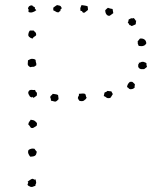

<svg xmlns="http://www.w3.org/2000/svg" viewBox="-20 -742 652 767"><path d="M192.4 -701.2Q193.4 -704.1 192.9 -707Q192.4 -710 193.4 -711.9Q202.1 -718.8 203.6 -719.2Q205.1 -719.7 208 -721.7Q220.7 -719.7 222.7 -716.8Q224.6 -713.9 226.6 -710Q225.6 -706.1 222.7 -704.6Q219.7 -703.1 221.7 -698.2Q217.8 -697.3 215.8 -694.3Q213.9 -691.4 207 -693.4Q199.2 -698.2 197.3 -698.7Q195.3 -699.2 192.4 -701.2ZM305.7 -721.7Q313.5 -720.7 319.3 -719.7Q325.2 -718.8 330.1 -716.8Q331.1 -706.1 331.5 -704.6Q332 -703.1 330.1 -701.2Q322.3 -695.3 320.8 -693.8Q319.3 -692.4 317.4 -691.4Q310.5 -690.4 309.1 -694.8Q307.6 -699.2 301.8 -698.2Q299.8 -708 301.8 -712.4Q303.7 -716.8 305.7 -721.7ZM429.7 -706.1Q430.7 -701.2 431.2 -697.8Q431.6 -694.3 432.6 -689.5Q423.8 -682.6 421.4 -681.2Q418.9 -679.7 417 -678.7Q409.2 -678.7 404.8 -685.1Q400.4 -691.4 400.4 -701.2Q403.3 -704.1 405.8 -706.5Q408.2 -709 411.1 -710.9Q415 -709 419.9 -708Q424.8 -707 429.7 -706.1ZM125 -701.2Q107.4 -687.5 93.8 -694.3Q94.7 -706.1 93.3 -706.1Q91.8 -706.1 91.8 -708Q93.8 -720.7 108.4 -720.7Q110.4 -716.8 115.7 -714.8Q121.1 -712.9 119.1 -708ZM514.6 -669.9Q520.5 -663.1 521.5 -660.6Q522.5 -658.2 524.4 -659.2Q522.5 -654.3 522.9 -651.9Q523.4 -649.4 521.5 -644.5Q511.7 -640.6 508.3 -638.7Q504.9 -636.7 502.9 -640.6Q497.1 -640.6 495.6 -645Q494.1 -649.4 490.2 -651.4Q492.2 -653.3 492.7 -657.2Q493.2 -661.1 494.1 -664.1Q503.9 -669.9 506.8 -668.9Q509.8 -668 514.6 -669.9ZM114.3 -620.1Q120.1 -614.3 120.6 -613.3Q121.1 -612.3 123 -611.3Q123 -609.4 124 -607.4Q125 -605.5 124 -600.6Q121.1 -597.7 116.7 -595.2Q112.3 -592.8 110.4 -587.9Q101.6 -589.8 99.6 -592.8Q94.7 -594.7 92.8 -601.6Q93.8 -614.3 99.6 -620.1ZM534.2 -558.6Q529.3 -568.4 530.3 -571.3Q531.2 -574.2 529.3 -575.2Q531.2 -578.1 533.7 -581.5Q536.1 -585 539.1 -587.9Q547.9 -588.9 551.8 -586.9Q559.6 -584 562.5 -577.6Q565.4 -571.3 563.5 -566.4Q561.5 -565.4 559.1 -562.5Q556.6 -559.6 554.7 -559.6Q550.8 -557.6 544.9 -557.6Q539.1 -557.6 534.2 -558.6ZM125 -481.4Q117.2 -474.6 112.3 -475.1Q107.4 -475.6 101.6 -473.6Q90.8 -478.5 90.8 -486.3Q90.8 -494.1 91.8 -501Q96.7 -502.9 100.6 -505.4Q104.5 -507.8 111.3 -506.8Q114.3 -506.8 116.7 -505.9Q119.1 -504.9 122.1 -502.9Q123 -493.2 124 -491.7Q125 -490.2 125 -488.3ZM549.8 -495.1Q550.8 -496.1 559.6 -492.7Q568.4 -489.3 564.5 -482.4Q569.3 -476.6 564.9 -472.7Q560.5 -468.8 555.7 -465.8Q542 -465.8 543 -465.8Q537.1 -467.8 535.2 -470.2Q533.2 -472.7 532.2 -474.6Q531.2 -485.4 533.7 -486.3Q536.1 -487.3 534.2 -491.2Q539.1 -491.2 542 -493.2Q544.9 -495.1 549.8 -495.1ZM487.3 -393.6Q488.3 -401.4 491.2 -406.2Q494.1 -411.1 499 -415Q507.8 -416 509.8 -414.1Q518.6 -406.2 518.6 -405.3Q519.5 -403.3 518.1 -399.9Q516.6 -396.5 518.6 -393.6Q512.7 -384.8 500 -385.7Q495.1 -386.7 493.2 -390.1Q491.2 -393.6 487.3 -393.6ZM99.6 -381.8Q102.5 -383.8 108.9 -382.8Q115.2 -381.8 120.1 -382.8Q122.1 -376 124 -374.5Q126 -373 127.9 -371.1Q127 -368.2 127.4 -364.7Q127.9 -361.3 126 -359.4Q117.2 -352.5 113.8 -351.6Q110.4 -350.6 110.4 -355.5Q106.4 -352.5 105.5 -353Q104.5 -353.5 99.6 -356.4Q92.8 -366.2 92.8 -371.6Q92.8 -377 98.6 -381.8ZM430.7 -366.2Q423.8 -354.5 422.9 -353.5Q421.9 -352.5 419.9 -350.6Q409.2 -348.6 404.8 -352.5Q400.4 -356.4 394.5 -358.4L397.5 -372.1Q407.2 -377 407.7 -377Q408.2 -377 408.2 -378.9Q413.1 -377.9 417 -377.9Q420.9 -377.9 424.8 -377Q428.7 -369.1 430.7 -366.2ZM297.9 -338.9Q292 -345.7 292.5 -347.2Q293 -348.6 291 -348.6Q291 -354.5 293.9 -358.4Q296.9 -362.3 294.9 -367.2Q300.8 -367.2 307.1 -368.2Q313.5 -369.1 319.3 -367.2Q322.3 -365.2 322.8 -360.4Q323.2 -355.5 326.2 -351.6Q322.3 -344.7 318.4 -342.8Q314.5 -338.9 311 -338.4Q307.6 -337.9 305.7 -337.9ZM211.9 -362.3Q212.9 -354.5 213.4 -352.1Q213.9 -349.6 213.9 -345.7Q210.9 -342.8 208 -339.8Q205.1 -336.9 200.2 -335.9Q190.4 -338.9 188 -338.9Q185.5 -338.9 183.6 -339.8Q183.6 -348.6 181.6 -350.6Q179.7 -352.5 181.6 -357.4Q183.6 -360.4 186 -361.8Q188.5 -363.3 190.4 -367.2Q195.3 -366.2 201.2 -365.7Q207 -365.2 211.9 -362.3ZM102.5 -263.7Q114.3 -262.7 119.1 -258.8Q124 -254.9 127.9 -250Q127 -248 127.4 -245.1Q127.9 -242.2 126 -239.3Q116.2 -233.4 113.3 -231.4Q110.4 -229.5 103.5 -231.4Q98.6 -239.3 96.7 -241.2Q94.7 -243.2 92.8 -245.1Q94.7 -253.9 97.7 -256.8Q100.6 -259.8 102.5 -263.7ZM100.6 -116.2Q95.7 -122.1 93.3 -128.4Q90.8 -134.8 93.8 -142.6Q98.6 -146.5 105 -147.9Q111.3 -149.4 118.2 -147.5Q120.1 -143.6 122.6 -141.1Q125 -138.7 127 -135.7Q125 -124 121.1 -121.1Q116.2 -116.2 100.6 -116.2ZM122.1 -25.4Q126 -11.7 123.5 -8.3Q121.1 -4.9 121.1 1Q116.2 1 113.8 2.9Q111.3 4.9 103.5 4.9Q91.8 0 91.3 -2Q90.8 -3.9 89.8 -4.9Q93.8 -12.7 92.3 -13.7Q90.8 -14.6 90.8 -16.6Q100.6 -24.4 106.4 -26.9Q112.3 -29.3 116.2 -24.4Z"/></svg>

Font: Codystar
Style: Light
Weight: 300
Version: Version 1.000